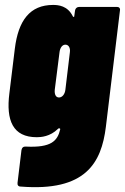

<svg xmlns="http://www.w3.org/2000/svg" viewBox="-20 -548 506 778"><path d="M284 -505 281 -483C281 -478 278 -478 275 -482C254 -525 216 -528 195 -528C102 -528 54 -466 40 -350L18 -170C4 -60 32 8 129 8C145 8 183 6 215 -26C218 -30 225 -28 224 -24C213 23 188 51 85 46C75 45 69 50 67 60L51 193C50 202 54 208 64 208C327 229 391 112 409 -34L466 -505C468 -514 463 -520 454 -520H301C292 -520 285 -514 284 -505ZM219 -153C206 -153 200 -166 202 -185L221 -335C223 -354 232 -367 245 -367C258 -367 266 -354 263 -335L245 -185C243 -166 232 -153 219 -153Z"/></svg>

Font: Barlow Condensed Black
Style: Italic
Weight: 900
Width: 3
Italic angle: -7°
Designer: Jeremy Tribby
Foundry: Tribby Type
Version: Version 1.422;hotconv 1.0.109;makeotfexe 2.5.65596